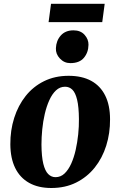

<svg xmlns="http://www.w3.org/2000/svg" viewBox="-20 -950 617 984"><path d="M331.5 -561.5Q400 -561.5 447.2 -535.8Q494.5 -510 519.2 -460.2Q544 -410.5 544 -338.5Q544.5 -267.5 524.5 -203.8Q504.5 -140 465.5 -91.2Q426.5 -42.5 370.5 -14.5Q314.5 13.5 243 13.5Q176 13.5 129.2 -12.8Q82.5 -39 58 -88.8Q33.5 -138.5 33 -210Q32.5 -282 52.8 -345.8Q73 -409.5 111.5 -458Q150 -506.5 205.8 -534Q261.5 -561.5 331.5 -561.5ZM313.5 -505.5Q287 -505.5 267 -486.8Q247 -468 232.8 -436.5Q218.5 -405 209.5 -366.2Q200.5 -327.5 196.5 -286.8Q192.5 -246 192.5 -209Q193 -147 202 -110.5Q211 -74 227 -58Q243 -42 264.5 -42Q291 -42 310.8 -60.8Q330.5 -79.5 344.8 -111Q359 -142.5 367.8 -181.5Q376.5 -220.5 380.8 -261.5Q385 -302.5 384.5 -340Q384 -402.5 375.2 -438.8Q366.5 -475 351 -490.2Q335.5 -505.5 313.5 -505.5ZM340.5 -626.5Q309 -626.5 287 -650Q265 -673.5 266.5 -703Q268 -741.5 291.5 -768Q315 -794.5 356.5 -794.5Q393 -794.5 413.5 -771.5Q434 -748.5 433.5 -720.5Q433 -681.5 410.2 -654Q387.5 -626.5 340.5 -626.5ZM241.5 -930.5H516.5L504 -836.5H229Z"/></svg>

Font: Merriweather 36pt ExtraBold
Style: Italic
Weight: 800
Italic angle: -7.8°
Version: Version 2.101